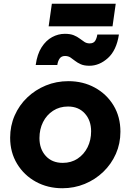

<svg xmlns="http://www.w3.org/2000/svg" viewBox="-20 -990 695 1022"><path d="M312 12Q234 12 171 -22.5Q108 -57 71 -118Q34 -179 34 -257Q34 -320 58 -375Q82 -430 125 -471Q168 -512 224 -535Q280 -558 344 -558Q422 -558 485 -523.5Q548 -489 584.5 -428.5Q621 -368 621 -289Q621 -226 597 -171.5Q573 -117 530 -75.5Q487 -34 431 -11Q375 12 312 12ZM314 -123Q359 -123 393 -145.5Q427 -168 446 -206Q465 -244 465 -291Q465 -349 431.5 -386Q398 -423 342 -423Q297 -423 262.5 -400.5Q228 -378 209 -340Q190 -302 190 -255Q190 -197 223.5 -160Q257 -123 314 -123ZM239 -850 256 -970H596L579 -850ZM456 -640Q428 -640 410 -648Q392 -656 379.5 -666Q367 -676 355 -684Q343 -692 326 -692Q307 -692 297.5 -678.5Q288 -665 285 -644H170Q178 -702 201.5 -738.5Q225 -775 257.5 -792.5Q290 -810 325 -810Q354 -810 372.5 -802.5Q391 -795 404.5 -784.5Q418 -774 430 -766.5Q442 -759 457 -759Q478 -759 486.5 -772.5Q495 -786 498 -806H613Q600 -722 554.5 -681Q509 -640 456 -640Z"/></svg>

Font: Plus Jakarta Sans ExtraBold
Style: Italic
Weight: 800
Italic angle: -8°
Designer: Gumpita Rahayu
Foundry: Tokotype
Version: Version 2.071; ttfautohint (v1.8.4.7-5d5b);gftools[0.9.29]